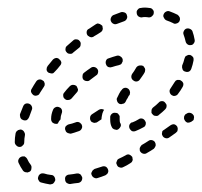

<svg xmlns="http://www.w3.org/2000/svg" viewBox="-20 -387 534 507"><path d="M117 99Q119 99 121 97Q123 95 124 93Q125 91 126 89Q126 83 123 79Q120 75 115 75Q105 74 96 71Q91 70 87 72Q82 75 81 80Q79 85 82 89Q84 94 89 95Q100 98 112 100Q114 100 117 99ZM195 91Q198 86 197 81Q196 79 195 77Q194 75 192 73Q190 72 187 71Q185 71 183 71Q173 73 163 74Q158 74 154 78Q151 82 152 87Q152 90 153 92Q154 94 156 96Q158 97 160 98Q163 99 165 99Q176 97 187 96Q192 95 195 91ZM262 73Q264 72 265 69Q266 67 266 65Q266 62 265 60Q263 55 259 53Q254 51 249 53Q239 56 230 59Q228 60 226 62Q224 63 223 66Q222 68 221 70Q221 73 222 75Q224 80 228 82Q233 85 238 83Q248 80 258 76Q260 75 262 73ZM45 67Q47 68 50 68Q52 69 54 68Q57 67 59 66Q63 63 63 57Q64 52 61 48Q56 42 52 33Q51 31 49 29Q47 27 45 26Q43 26 40 26Q38 26 36 27Q31 29 29 34Q27 38 29 43Q34 54 41 64Q43 66 45 67ZM328 41Q329 39 330 37Q331 34 330 32Q330 29 329 27Q326 23 321 21Q316 20 312 23Q303 28 294 32Q292 33 290 35Q289 37 288 40Q287 42 287 44Q288 47 289 49Q291 54 296 55Q301 57 306 54Q315 50 324 44Q326 43 328 41ZM389 2Q390 0 391 -2Q391 -5 391 -7Q390 -10 389 -12Q386 -16 381 -17Q376 -18 372 -15Q363 -9 354 -4Q352 -2 351 0Q350 2 349 4Q349 7 349 9Q349 12 351 14Q354 18 359 19Q364 20 368 17Q377 12 386 6Q388 4 389 2ZM20 -7Q21 -5 23 -3Q25 -1 27 0Q29 1 32 1Q37 1 40 -3Q44 -6 44 -11Q44 -21 46 -31Q46 -36 43 -40Q40 -44 35 -45Q33 -45 30 -44Q28 -44 26 -42Q24 -41 23 -39Q21 -36 21 -34Q19 -23 19 -12Q19 -9 20 -7ZM448 -40Q449 -42 449 -44Q450 -47 449 -49Q449 -52 447 -54Q444 -58 439 -59Q434 -59 430 -56L413 -44Q411 -43 409 -41Q408 -39 408 -36Q407 -34 408 -31Q409 -29 410 -27Q413 -23 418 -22Q423 -21 427 -24L444 -36Q446 -38 448 -40ZM189 -41Q194 -43 196 -48Q198 -52 196 -57Q195 -60 193 -61Q192 -63 189 -64Q187 -65 185 -65Q182 -65 180 -64Q169 -60 163 -59Q158 -58 154 -54Q151 -50 152 -45Q153 -42 154 -40Q155 -38 157 -37Q159 -35 162 -35Q164 -34 167 -34Q175 -36 189 -41ZM363 -54Q364 -56 365 -59Q365 -61 365 -64Q364 -66 363 -68Q360 -73 355 -74Q350 -75 346 -72Q338 -67 330 -64Q327 -64 325 -62Q324 -60 322 -58Q321 -56 321 -53Q321 -51 322 -48Q324 -44 328 -41Q333 -39 338 -41Q348 -45 359 -51Q361 -52 363 -54ZM276 -50Q277 -48 279 -47Q281 -45 284 -45Q286 -44 289 -44Q291 -45 293 -46Q297 -49 299 -54Q300 -59 297 -63Q296 -66 296 -71Q296 -73 296 -75Q296 -78 296 -80Q295 -83 293 -85Q292 -87 290 -88Q288 -89 285 -89Q280 -90 276 -87Q272 -84 271 -79Q271 -74 271 -71Q271 -58 276 -50ZM119 -63Q115 -67 115 -72Q115 -73 115 -74Q115 -85 120 -97Q122 -102 127 -104Q131 -106 136 -104Q138 -103 140 -102Q142 -100 143 -98Q144 -95 144 -93Q144 -90 143 -88Q140 -80 140 -74Q140 -74 140 -73Q140 -73 140 -72Q140 -72 140 -72Q138 -70 136 -67Q134 -64 133 -61Q132 -61 130 -60Q129 -60 128 -60Q123 -60 119 -63ZM253 -94Q254 -95 255 -97Q251 -99 248 -99Q244 -99 241 -97Q232 -91 224 -86Q219 -83 218 -78Q217 -73 219 -69Q220 -67 222 -65Q224 -64 227 -63Q229 -62 232 -63Q234 -63 236 -64Q242 -68 248 -72Q248 -76 249 -81Q250 -88 253 -94ZM491 -70Q492 -72 492 -75Q493 -77 492 -80Q492 -82 490 -84Q487 -88 482 -89Q477 -90 473 -87L471 -86Q469 -85 468 -83Q466 -80 466 -78Q466 -76 466 -73Q467 -71 468 -69Q471 -64 476 -63Q481 -63 486 -66L487 -67Q489 -68 491 -70ZM33 -81Q33 -78 34 -76Q35 -74 37 -72Q39 -71 41 -70Q46 -68 51 -70Q55 -73 57 -78Q60 -87 64 -97Q66 -101 64 -106Q62 -111 57 -113Q52 -115 47 -113Q43 -111 41 -106Q37 -96 33 -86Q32 -83 33 -81ZM419 -102Q420 -105 420 -107Q420 -110 419 -112Q418 -114 416 -116Q413 -120 408 -120Q402 -120 399 -116Q392 -109 384 -103Q382 -101 381 -99Q380 -97 380 -94Q380 -92 380 -89Q381 -87 383 -85Q386 -81 391 -81Q397 -80 400 -84Q409 -91 416 -98Q418 -100 419 -102ZM290 -130Q287 -126 289 -121Q290 -116 295 -113Q297 -112 300 -112Q302 -112 304 -113Q307 -113 309 -115Q311 -117 312 -119Q314 -124 317 -128Q319 -132 320 -134Q321 -135 322 -136Q323 -138 323 -140Q324 -143 323 -145Q323 -147 321 -150Q320 -152 318 -153Q314 -156 309 -155Q304 -154 301 -149Q300 -148 299 -147Q295 -141 290 -130ZM147 -134Q147 -129 151 -126Q155 -122 160 -123Q165 -123 169 -127Q175 -134 182 -142Q184 -144 185 -146Q186 -148 186 -151Q185 -153 184 -156Q183 -158 182 -160Q178 -163 173 -163Q168 -163 164 -159Q156 -151 150 -143Q146 -139 147 -134ZM464 -167Q462 -172 458 -174Q456 -176 453 -176Q451 -176 448 -176Q446 -175 444 -174Q442 -172 441 -170Q436 -162 430 -153Q427 -149 428 -144Q429 -139 433 -136Q435 -135 437 -134Q440 -133 442 -134Q445 -134 447 -136Q449 -137 450 -139Q457 -148 462 -157Q465 -162 464 -167ZM62 -144Q64 -139 68 -136Q73 -133 78 -135Q83 -136 85 -141Q90 -149 96 -158Q97 -160 98 -162Q98 -165 98 -167Q97 -170 96 -172Q94 -174 92 -175Q88 -178 83 -177Q78 -176 75 -171Q69 -162 64 -153Q61 -149 62 -144ZM334 -199 329 -192Q326 -187 327 -182Q328 -177 333 -174Q337 -171 342 -172Q347 -173 350 -178L355 -185Q360 -192 362 -196Q363 -198 363 -200Q364 -203 363 -205Q363 -207 361 -209Q360 -211 358 -213Q353 -215 348 -214Q343 -213 340 -209Q338 -206 334 -199ZM198 -187Q197 -181 200 -177Q204 -173 209 -173Q214 -172 218 -176Q226 -182 234 -188Q238 -190 239 -196Q240 -201 237 -205Q234 -209 229 -210Q224 -211 220 -208Q211 -202 202 -195Q198 -192 198 -187ZM103 -204Q103 -199 107 -196Q109 -194 112 -194Q114 -193 117 -193Q119 -193 121 -194Q123 -196 125 -198Q132 -205 138 -213Q142 -217 142 -222Q141 -227 137 -230Q134 -234 128 -234Q123 -233 120 -230Q113 -222 106 -213Q103 -209 103 -204ZM490 -236Q487 -240 482 -242Q480 -242 477 -242Q475 -241 473 -240Q470 -239 469 -237Q468 -235 467 -232Q465 -223 461 -214Q460 -209 462 -204Q464 -199 469 -198Q474 -196 479 -198Q483 -200 485 -205Q489 -216 491 -227Q492 -232 490 -236ZM260 -227Q258 -222 260 -217Q261 -215 262 -213Q264 -211 266 -210Q269 -209 271 -209Q273 -209 276 -210Q285 -213 294 -215Q297 -216 299 -217Q301 -218 302 -221Q303 -223 304 -225Q304 -228 304 -230Q303 -235 298 -238Q294 -241 289 -240Q278 -237 267 -233Q262 -232 260 -227ZM153 -258Q152 -253 156 -249Q159 -245 164 -245Q170 -244 173 -248Q181 -255 189 -261Q193 -264 193 -270Q194 -275 190 -279Q187 -283 182 -283Q177 -284 173 -280Q165 -273 157 -266Q153 -263 153 -258ZM481 -311Q476 -313 471 -311Q467 -309 465 -304Q463 -300 465 -295Q468 -287 470 -278Q471 -273 475 -270Q479 -267 484 -268Q489 -268 492 -273Q495 -277 494 -282Q492 -294 488 -305Q486 -309 481 -311ZM209 -304Q208 -298 211 -294Q212 -292 215 -291Q217 -289 219 -289Q221 -288 224 -289Q226 -289 228 -291Q237 -296 246 -302Q248 -303 249 -305Q251 -307 251 -309Q252 -312 251 -314Q251 -317 250 -319Q248 -321 246 -322Q244 -324 242 -324Q240 -325 237 -325Q235 -324 233 -323Q224 -317 215 -311Q210 -309 209 -304ZM273 -340Q271 -335 273 -331Q275 -326 280 -324Q284 -322 289 -324Q299 -328 308 -331Q313 -333 315 -338Q317 -342 315 -347Q314 -352 309 -354Q304 -356 300 -355Q290 -351 279 -347Q275 -345 273 -340ZM418 -356Q414 -354 412 -349Q410 -344 413 -340Q415 -335 420 -333Q429 -330 437 -326Q441 -323 446 -325Q451 -326 454 -331Q456 -335 455 -340Q453 -345 449 -348Q439 -353 428 -357Q423 -359 418 -356ZM352 -366Q347 -366 344 -362Q340 -358 341 -353Q341 -348 345 -344Q349 -341 354 -341Q358 -342 362 -342Q368 -342 373 -341Q379 -341 382 -345Q386 -348 386 -353Q387 -358 383 -362Q380 -366 374 -366Q368 -367 362 -367Q357 -367 352 -366Z"/></svg>

Font: FRB American Cursive Guidelines Dashed
Style: Italic
Weight: 400
Italic angle: -25°
Version: Version 2.0;Modular Font Editor K font №1